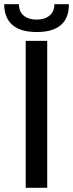

<svg xmlns="http://www.w3.org/2000/svg" viewBox="-47 -891 347 911"><path d="M75 -697H177V0H75ZM-27 -871H43Q43 -835 66 -816.5Q89 -798 127 -798Q165 -798 188 -817Q211 -836 211 -871H280Q280 -739 127 -739Q50 -739 11.5 -773Q-27 -807 -27 -871Z"/></svg>

Font: Hanken Grotesk Medium
Style: Regular
Weight: 500
Designer: Alfredo Marco Pradil
Foundry: Hanken Design Co.
Version: Version 3.014